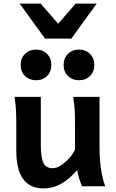

<svg xmlns="http://www.w3.org/2000/svg" viewBox="-20 -1038 648 1070"><path d="M566.4 0H437Q430.2 -15.6 422.1 -40.3Q414.1 -64.9 410.2 -90.3Q367.2 -40 320.6 -13.9Q273.9 12.2 223.6 12.2Q70.8 12.2 70.8 -197.8Q70.8 -201.2 70.8 -222.2Q70.8 -243.2 70.8 -269.8Q70.8 -296.4 70.8 -317.4Q70.8 -338.4 70.8 -341.8Q70.8 -388.2 69.3 -421.1Q67.9 -454.1 61 -498H207.5V-227.1Q207.5 -160.6 221.9 -130.6Q236.3 -100.6 273.4 -100.6Q295.9 -100.6 320.8 -117.2Q345.7 -133.8 366.9 -157.7Q388.2 -181.6 397.9 -204.1V-341.8Q397.9 -374 397.5 -397.9Q397 -421.9 394.8 -445.1Q392.6 -468.3 388.2 -498H534.7V-219.7Q534.7 -148.9 543 -95Q551.3 -41 566.4 0ZM334.5 -676.3Q334.5 -713.9 358.6 -737.8Q382.8 -761.7 419.9 -761.7Q457.5 -761.7 481.4 -737.8Q505.4 -713.9 505.4 -676.3Q505.4 -638.2 481.4 -614.5Q457.5 -590.8 419.9 -590.8Q382.8 -590.8 358.6 -614.5Q334.5 -638.2 334.5 -676.3ZM95.2 -676.3Q95.2 -713.9 119.4 -737.8Q143.6 -761.7 180.7 -761.7Q218.3 -761.7 242.2 -737.8Q266.1 -713.9 266.1 -676.3Q266.1 -638.2 242.2 -614.5Q218.3 -590.8 180.7 -590.8Q143.6 -590.8 119.4 -614.5Q95.2 -638.2 95.2 -676.3ZM401.9 -1018.1H519L377.4 -822.8H231L89.4 -1018.1H206.5L304.2 -905.8Z"/></svg>

Font: Andika
Style: Bold
Weight: 700
Designer: Victor Gaultney, Annie Olsen, Julie Remington, Don Collingsworth, Eric Hays, Becca Hirsbrunner
Foundry: SIL International
Version: Version 6.101